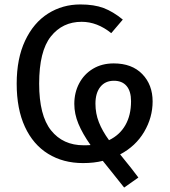

<svg xmlns="http://www.w3.org/2000/svg" viewBox="-20 -721 763 863"><path d="M520 -27Q578 44 602 77L538 122Q510 86 479 48L442 2Q403 12 353 12Q264 12 196.5 -29.5Q129 -71 92 -151Q55 -231 55 -345Q55 -458 93 -538.5Q131 -619 196 -660Q261 -701 341 -701Q403 -701 445.5 -685Q488 -669 532 -633L480 -572Q417 -623 347 -623Q261 -623 208.5 -557Q156 -491 156 -345Q156 -202 209.5 -135Q263 -68 356 -68Q377 -68 387 -69Q351 -120 332.5 -164.5Q314 -209 314 -254Q314 -305 336 -346.5Q358 -388 398 -412Q438 -436 491 -436Q573 -436 619.5 -388Q666 -340 666 -265Q666 -193 628 -128.5Q590 -64 520 -27ZM470 -91Q518 -114 543.5 -158.5Q569 -203 569 -266Q569 -311 549 -334.5Q529 -358 492 -358Q453 -358 431 -330.5Q409 -303 409 -255Q409 -211 424.5 -171.5Q440 -132 470 -91Z"/></svg>

Font: Fira Sans
Style: Regular
Weight: 400
Designer: bBox Type GmbH & Carrois Corporate GbR & Edenspiekermann AG
Foundry: bBox Type GmbH & Carrois Corporate GbR & Edenspiekermann AG
Version: Version 4.301